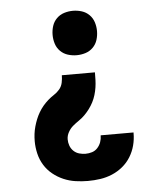

<svg xmlns="http://www.w3.org/2000/svg" viewBox="-53 -584 707 844"><g transform="rotate(-5 300.0 -162.5)"><path d="M301 213Q274 213 246.5 209Q219 205 193.5 194Q168 183 146.5 165.5Q125 148 110.5 124.5Q96 101 89.5 73.5Q83 46 83 19Q83 2 85 -14Q87 -30 91.5 -46Q96 -62 102 -77Q108 -92 116.5 -106.5Q125 -121 135.5 -133.5Q146 -146 158.5 -157Q171 -168 185 -177Q199 -186 209.5 -198.5Q220 -211 223.5 -227.5Q227 -244 227 -260H373Q373 -243 372.5 -226.5Q372 -210 369.5 -193.5Q367 -177 362 -160.5Q357 -144 349.5 -129.5Q342 -115 332 -101.5Q322 -88 310 -76Q298 -64 284 -54.5Q270 -45 257.5 -34.5Q245 -24 236.5 -8.5Q228 7 228 23Q228 38 233 51.5Q238 65 248.5 75Q259 85 273 89Q287 93 301 93Q316 93 330 88.5Q344 84 354 73Q364 62 369 48Q374 34 374 19Q374 19 374 18.5Q374 18 374 18H519Q519 19 519 20Q519 21 519 22Q519 49 512 75.5Q505 102 490.5 125.5Q476 149 454.5 166.5Q433 184 408 194.5Q383 205 356 209Q329 213 301 213ZM300 -342Q280 -342 261 -348Q242 -354 228 -368Q214 -382 208 -401Q202 -420 202 -440Q202 -460 208 -479Q214 -498 228 -512Q242 -526 261 -532Q280 -538 300 -538Q320 -538 339 -532Q358 -526 372 -512Q386 -498 392 -479Q398 -460 398 -440Q398 -420 392 -401Q386 -382 372 -368Q358 -354 339 -348Q320 -342 300 -342Z"/></g></svg>

Font: Iosevka Slab Heavy Extended
Style: Regular
Weight: 900
Width: 7
Monospace: yes
Designer: Belleve Invis
Foundry: Belleve Invis
Version: Version 11.1.0; ttfautohint (v1.8.3)